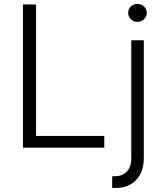

<svg xmlns="http://www.w3.org/2000/svg" viewBox="-20 -750 834 975"><path d="M96.6 0V-727.3H163V-59.7H509.6V0ZM646.7 -545.5H710.2V52.9Q710.2 122.5 671.9 163.5Q633.5 204.5 564.3 204.5Q560.7 204.5 557.2 204.5Q553.6 204.5 549.4 204.2L550.1 144.9H563.6Q602.6 144.9 624.6 120.7Q646.7 96.6 646.7 52.9ZM677.9 -639.2Q658.4 -639.2 644.5 -652.7Q630.7 -666.2 630.7 -684.7Q630.7 -703.5 644.5 -716.8Q658.4 -730.1 677.9 -730.1Q697.4 -730.1 711.5 -716.8Q725.5 -703.5 725.5 -684.7Q725.5 -666.2 711.5 -652.7Q697.4 -639.2 677.9 -639.2Z"/></svg>

Font: Inter UI Light
Style: Regular
Weight: 300
Designer: Rasmus Andersson
Foundry: rsms
Version: 3.2;8d6f07862